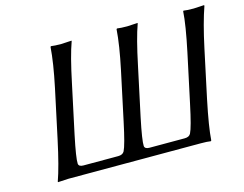

<svg xmlns="http://www.w3.org/2000/svg" viewBox="-92 -792 1190 938"><g transform="rotate(-15 503.5 -322.5)"><path d="M901.4 -200.2Q873.5 -66.9 869.1 0L866.2 2.9Q849.6 0 815.9 0H147Q147 0 93.3 2.9L92.8 0Q117.2 -67.9 145.5 -200.2L197.8 -444.8Q223.6 -566.9 229 -645L231.9 -647.9Q249.5 -645 283.2 -645Q283.2 -645 335.9 -647.9V-645Q311.5 -578.6 283.7 -444.8L231.4 -200.2Q207.5 -86.4 209.5 -59.1Q211.4 -43.9 234.4 -43.9H410.2Q433.1 -43.9 441.4 -59.1Q455.6 -86.9 479.5 -200.2L531.7 -444.8Q557.6 -566.9 563 -645L565.9 -647.9Q583.5 -645 617.2 -645Q617.2 -645 669.9 -647.9V-645Q645.5 -578.6 617.7 -444.8L565.4 -200.2Q541.5 -86.4 543.5 -59.1Q545.4 -43.9 568.4 -43.9H746.6Q769.5 -43.9 777.3 -59.1Q791.5 -86.9 815.4 -200.2L867.7 -444.8Q896 -578.6 899.9 -645L901.9 -647.9Q918.5 -645 953.1 -645Q953.1 -645 1005.9 -647.9L1007.3 -645Q979.5 -565.9 953.6 -444.8Z"/></g></svg>

Font: Linux Biolinum O
Style: Italic
Weight: 400
Italic angle: -12°
Designer: Philipp H. Poll
Foundry: Philipp H. Poll
Version: Version 1.1.3